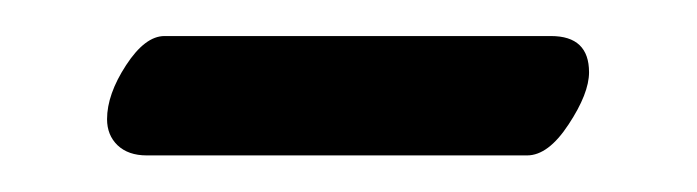

<svg xmlns="http://www.w3.org/2000/svg" viewBox="-20 -306 385 106"><path d="M271 -220.2H61Q50.8 -220.2 44.9 -225.8Q39.1 -231.4 39.1 -240.2Q39.1 -253.9 49.6 -270Q60.1 -286.1 70.8 -286.1H284.2Q305.2 -286.1 305.2 -266.1Q305.2 -254.4 293.9 -237.3Q282.7 -220.2 271 -220.2Z"/></svg>

Font: Common Serif Medium
Style: Regular
Weight: 500
Designer: Philipp H. Poll, Khaled Hosny
Foundry: Stefan Peev, Context Ltd.
Version: Version 1.026